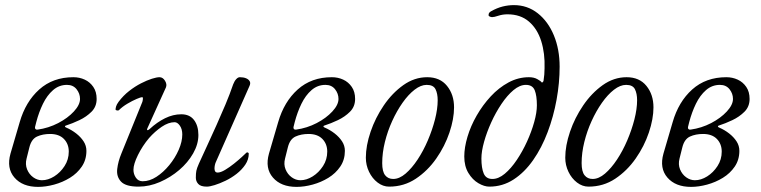

<svg xmlns="http://www.w3.org/2000/svg" viewBox="-20 -716 2977 751"><path d="M129 15Q68 15 36.5 -21.5Q5 -58 21 -115Q30 -146 39 -176.5Q48 -207 57 -238Q80 -318 133.5 -366Q187 -414 267 -414Q291 -414 311.5 -404.5Q332 -395 345 -376Q358 -357 358 -329Q358 -299 338 -279Q318 -259 290.5 -246Q263 -233 238 -225Q234 -224 234 -221.5Q234 -219 239 -217Q260 -208 278 -194Q296 -180 307 -163Q318 -146 318 -126Q318 -91 300 -64.5Q282 -38 253.5 -20.5Q225 -3 192 6Q159 15 129 15ZM144 -11Q168 -11 192 -26Q216 -41 232.5 -66.5Q249 -92 249 -123Q249 -153 230 -172.5Q211 -192 176 -192Q147 -192 125 -182Q103 -172 95 -140L84 -96Q78 -73 86 -53.5Q94 -34 110 -22.5Q126 -11 144 -11ZM127 -209Q170 -215 207.5 -234.5Q245 -254 269 -280Q293 -306 293 -329Q293 -350 279.5 -367Q266 -384 242 -384Q211 -384 187.5 -363.5Q164 -343 148 -310Q132 -277 122 -239L117 -219Q116 -214 119 -211Q122 -208 127 -209Z M789 14Q765 14 755.5 3.5Q746 -7 746 -21Q746 -38 748 -48Q750 -58 758 -76Q774 -111 791.5 -149Q809 -187 827 -227Q845 -267 862 -307.5Q879 -348 892 -386Q897 -399 904 -406.5Q911 -414 918 -414Q932 -414 942 -410Q952 -406 956.5 -398.5Q961 -391 956 -380L826 -86Q822 -78 820.5 -70.5Q819 -63 819 -57Q819 -41 831 -41Q843 -41 860.5 -51.5Q878 -62 895.5 -76Q913 -90 926 -102Q939 -114 943 -118Q945 -120 947 -120Q949 -120 951 -118.5Q953 -117 953 -115Q953 -92 939.5 -72Q926 -52 905.5 -36Q885 -20 862 -9Q839 2 819.5 8Q800 14 789 14ZM522 14Q472 14 453.5 -5.5Q435 -25 438.5 -55Q442 -85 455 -116Q475 -166 496 -217Q517 -268 537 -318Q539 -326 539 -331Q539 -336 536 -336Q531 -336 514.5 -329Q498 -322 478.5 -310.5Q459 -299 445 -285Q443 -283 437.5 -284Q432 -285 432 -288Q432 -292 434 -299.5Q436 -307 444 -318Q462 -342 485 -360Q508 -378 531.5 -390Q555 -402 574 -408Q593 -414 604 -414Q617 -414 625.5 -400Q634 -386 629 -374L556 -213Q554 -208 556.5 -207Q559 -206 565 -211Q594 -238 625.5 -253.5Q657 -269 689 -269Q722 -269 739 -246.5Q756 -224 756 -188Q756 -152 735.5 -116Q715 -80 681 -51Q647 -22 605.5 -4Q564 14 522 14ZM538 -7Q565 -7 592 -24.5Q619 -42 642 -70Q665 -98 679 -130Q693 -162 693 -190Q693 -211 683.5 -224.5Q674 -238 663 -238Q639 -238 612.5 -220Q586 -202 563 -176Q537 -145 519.5 -109.5Q502 -74 502 -52Q502 -35 511.5 -21Q521 -7 538 -7Z M1140 15Q1079 15 1047.5 -21.5Q1016 -58 1032 -115Q1041 -146 1050 -176.5Q1059 -207 1068 -238Q1091 -318 1144.5 -366Q1198 -414 1278 -414Q1302 -414 1322.5 -404.5Q1343 -395 1356 -376Q1369 -357 1369 -329Q1369 -299 1349 -279Q1329 -259 1301.5 -246Q1274 -233 1249 -225Q1245 -224 1245 -221.5Q1245 -219 1250 -217Q1271 -208 1289 -194Q1307 -180 1318 -163Q1329 -146 1329 -126Q1329 -91 1311 -64.5Q1293 -38 1264.5 -20.5Q1236 -3 1203 6Q1170 15 1140 15ZM1155 -11Q1179 -11 1203 -26Q1227 -41 1243.5 -66.5Q1260 -92 1260 -123Q1260 -153 1241 -172.5Q1222 -192 1187 -192Q1158 -192 1136 -182Q1114 -172 1106 -140L1095 -96Q1089 -73 1097 -53.5Q1105 -34 1121 -22.5Q1137 -11 1155 -11ZM1138 -209Q1181 -215 1218.5 -234.5Q1256 -254 1280 -280Q1304 -306 1304 -329Q1304 -350 1290.5 -367Q1277 -384 1253 -384Q1222 -384 1198.5 -363.5Q1175 -343 1159 -310Q1143 -277 1133 -239L1128 -219Q1127 -214 1130 -211Q1133 -208 1138 -209Z M1502 14Q1478 14 1457 -2Q1436 -18 1423.5 -44Q1411 -70 1411 -99Q1411 -146 1429.5 -200.5Q1448 -255 1481 -303.5Q1514 -352 1557.5 -383Q1601 -414 1651 -414Q1701 -414 1728.5 -380Q1756 -346 1756 -296Q1756 -251 1738 -197.5Q1720 -144 1686.5 -96Q1653 -48 1606.5 -17Q1560 14 1502 14ZM1518 -16Q1542 -16 1566.5 -37Q1591 -58 1613.5 -92Q1636 -126 1653.5 -167Q1671 -208 1681.5 -249Q1692 -290 1692 -324Q1692 -350 1683.5 -367Q1675 -384 1649 -384Q1626 -384 1601.5 -365Q1577 -346 1554.5 -314Q1532 -282 1514 -242.5Q1496 -203 1485.5 -160.5Q1475 -118 1475 -78Q1475 -45 1486.5 -30.5Q1498 -16 1518 -16Z M1894 14Q1874 14 1851 0.5Q1828 -13 1812 -39.5Q1796 -66 1796 -104Q1796 -139 1808.5 -181Q1821 -223 1844.5 -264Q1868 -305 1899.5 -339Q1931 -373 1969 -393.5Q2007 -414 2049 -414Q2069 -414 2082.5 -406Q2096 -398 2097 -396Q2099 -392 2102 -394Q2105 -396 2106 -400Q2108 -412 2109 -424.5Q2110 -437 2110 -449Q2112 -507 2097 -555Q2082 -603 2049 -631.5Q2016 -660 1965 -660Q1946 -660 1929.5 -654.5Q1913 -649 1905 -649Q1901 -649 1896 -651Q1891 -653 1891 -657Q1891 -663 1894 -666.5Q1897 -670 1901 -672Q1924 -685 1946 -690.5Q1968 -696 1990 -696Q2043 -696 2083.5 -664Q2124 -632 2146.5 -577.5Q2169 -523 2169 -455Q2169 -392 2157 -326Q2145 -260 2122 -199Q2099 -138 2065.5 -90Q2032 -42 1989 -14Q1946 14 1894 14ZM1906 -16Q1930 -16 1954.5 -36.5Q1979 -57 2001.5 -90.5Q2024 -124 2041.5 -162.5Q2059 -201 2069.5 -238.5Q2080 -276 2080 -304Q2080 -342 2071.5 -363Q2063 -384 2037 -384Q2013 -384 1988.5 -363.5Q1964 -343 1941.5 -309.5Q1919 -276 1901.5 -237.5Q1884 -199 1873.5 -161.5Q1863 -124 1863 -96Q1863 -59 1872 -37.5Q1881 -16 1906 -16Z M2282 14Q2258 14 2237 -2Q2216 -18 2203.5 -44Q2191 -70 2191 -99Q2191 -146 2209.5 -200.5Q2228 -255 2261 -303.5Q2294 -352 2337.5 -383Q2381 -414 2431 -414Q2481 -414 2508.5 -380Q2536 -346 2536 -296Q2536 -251 2518 -197.5Q2500 -144 2466.5 -96Q2433 -48 2386.5 -17Q2340 14 2282 14ZM2298 -16Q2322 -16 2346.5 -37Q2371 -58 2393.5 -92Q2416 -126 2433.5 -167Q2451 -208 2461.5 -249Q2472 -290 2472 -324Q2472 -350 2463.5 -367Q2455 -384 2429 -384Q2406 -384 2381.5 -365Q2357 -346 2334.5 -314Q2312 -282 2294 -242.5Q2276 -203 2265.5 -160.5Q2255 -118 2255 -78Q2255 -45 2266.5 -30.5Q2278 -16 2298 -16Z M2683 15Q2622 15 2590.5 -21.5Q2559 -58 2575 -115Q2584 -146 2593 -176.5Q2602 -207 2611 -238Q2634 -318 2687.5 -366Q2741 -414 2821 -414Q2845 -414 2865.5 -404.5Q2886 -395 2899 -376Q2912 -357 2912 -329Q2912 -299 2892 -279Q2872 -259 2844.5 -246Q2817 -233 2792 -225Q2788 -224 2788 -221.5Q2788 -219 2793 -217Q2814 -208 2832 -194Q2850 -180 2861 -163Q2872 -146 2872 -126Q2872 -91 2854 -64.5Q2836 -38 2807.5 -20.5Q2779 -3 2746 6Q2713 15 2683 15ZM2698 -11Q2722 -11 2746 -26Q2770 -41 2786.5 -66.5Q2803 -92 2803 -123Q2803 -153 2784 -172.5Q2765 -192 2730 -192Q2701 -192 2679 -182Q2657 -172 2649 -140L2638 -96Q2632 -73 2640 -53.5Q2648 -34 2664 -22.5Q2680 -11 2698 -11ZM2681 -209Q2724 -215 2761.5 -234.5Q2799 -254 2823 -280Q2847 -306 2847 -329Q2847 -350 2833.5 -367Q2820 -384 2796 -384Q2765 -384 2741.5 -363.5Q2718 -343 2702 -310Q2686 -277 2676 -239L2671 -219Q2670 -214 2673 -211Q2676 -208 2681 -209Z"/></svg>

Font: EB Garamond
Style: Italic
Weight: 400
Italic angle: -17.2°
Designer: Georg Duffner and Octavio Pardo
Foundry: Georg Duffner
Version: Version 1.001